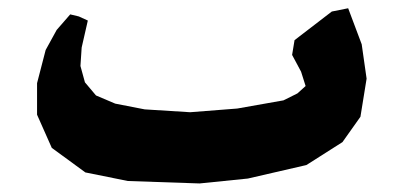

<svg xmlns="http://www.w3.org/2000/svg" viewBox="-20 -464 961 458"><path d="M810.5 -444.3 771.5 -436.5 682.6 -368.2 676.8 -333 698.2 -293 709 -258.8 689.5 -241.2 656.2 -224.6 545.9 -205.1 433.6 -196.3 325.2 -203.1 254.9 -216.8 209 -236.3 182.6 -267.6 171.9 -306.6 174.8 -350.6 189.5 -415 168 -424.8 147.5 -429.7 115.2 -392.6 88.9 -344.7 68.4 -265.6V-190.4L103.5 -111.3L183.6 -52.7L285.2 -32.2L456.1 -26.4L571.3 -38.1L710.9 -70.3L796.9 -125L839.8 -185.5L854.5 -276.4L842.8 -358.4Z"/></svg>

Font: MaokenAssortedSans-TC
Style: Regular
Weight: 500
Version: Version 0.83